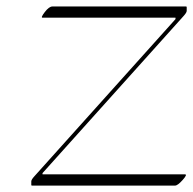

<svg xmlns="http://www.w3.org/2000/svg" viewBox="-20 -555 605 602"><path d="M113.3 -499.5Q106.9 -499.5 120.4 -517.1Q133.8 -534.7 144.5 -534.7H563.5Q565.4 -534.7 565.4 -532.2V-521Q565.4 -515.6 555.7 -504.9L113.3 -12.2V-8.3H560.1Q568.4 -8.3 552.7 9.3Q537.1 26.9 528.8 26.9H80.1Q78.1 26.9 78.1 24.9V13.7Q78.1 8.3 87.9 -2.4L530.3 -495.1V-499.5Z"/></svg>

Font: ML-NILA06_NewLipi
Style: Regular
Weight: 400
Designer: CLT@C-DIT
Version: Version ML-NILA06_NewLipi 2.